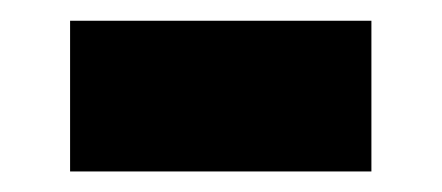

<svg xmlns="http://www.w3.org/2000/svg" viewBox="-20 -378 428 186"><path d="M47.9 -211.9V-357.9H339.8V-211.9Z"/></svg>

Font: Montserrat ExtraBold
Style: Regular
Weight: 800
Designer: Julieta Ulanovsky
Foundry: Julieta Ulanovsky
Version: Version 9.000